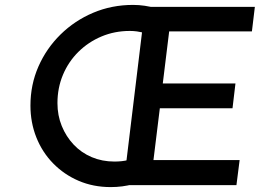

<svg xmlns="http://www.w3.org/2000/svg" viewBox="-20 -754 1058 782"><path d="M565 -621Q552 -624 538 -626Q524 -628 509 -628Q447 -628 393.5 -605.5Q340 -583 299.5 -543Q259 -503 236.5 -449.5Q214 -396 214 -334Q214 -284 231.5 -241Q249 -198 280 -165Q311 -132 353.5 -114Q396 -96 446 -96Q461 -96 475.5 -97.5Q490 -99 505 -103L523 -4Q501 2 478 5Q455 8 431 8Q360 8 300.5 -17.5Q241 -43 196.5 -88.5Q152 -134 128 -194.5Q104 -255 104 -324Q104 -409 136.5 -483Q169 -557 226.5 -613.5Q284 -670 359.5 -702Q435 -734 522 -734Q546 -734 569.5 -730.5Q593 -727 614 -721ZM571 -726H1018L1006 -626H669L643 -414H939L927 -313H631L605 -102H956L943 0H483Z"/></svg>

Font: Josefin Sans Thin Medium
Style: Italic
Weight: 500
Italic angle: -7°
Version: Version 2.000